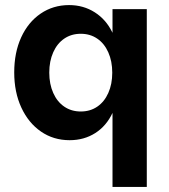

<svg xmlns="http://www.w3.org/2000/svg" viewBox="-20 -536 664 756"><path d="M36 -251Q36 -329 63.4 -388.9Q90.7 -448.7 140 -482.4Q189.3 -516 252 -516Q308.6 -516 353.3 -487.4Q398 -458.9 422.5 -407.9Q447 -356.8 447 -290V-210Q447 -143 423 -91.5Q399 -40 355 -12Q311 16 254 16Q190.6 16 141.3 -18Q92 -52 64 -112.5Q36 -173 36 -251ZM422 -249.9Q422 -295 406.4 -329.9Q390.9 -364.9 362.9 -383.9Q335 -403 298 -403Q261 -403 233.1 -384Q205.1 -365 189.6 -330.1Q174 -295.3 174 -250.1Q174 -205 189.6 -170.1Q205.1 -135.1 233.1 -116.1Q261 -97 298 -97Q335 -97 362.9 -116Q390.9 -135 406.4 -169.9Q422 -204.7 422 -249.9ZM423 -500H558V200H423Z"/></svg>

Font: Uncut Sans Variable
Style: Regular
Weight: 400
Designer: Kasper Nordkvist
Foundry: UNCUT.wtf
Version: Version 1.304;Glyphs 3.2 (3246)